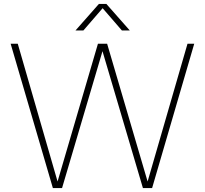

<svg xmlns="http://www.w3.org/2000/svg" viewBox="-20 -964 1050 984"><path d="M251 0 34.5 -740H71L279 -20H271L482 -740H529L740.5 -20H732.5L941 -740H975.5L759.5 0H712.5L501 -716H509.5L298 0ZM367 -808 487 -944H525L645 -808H604.5L499.5 -929.5H512.5L407.5 -808Z"/></svg>

Font: Encode Sans SC Condensed Thin Thin
Style: Regular
Weight: 250
Version: Version 3.002